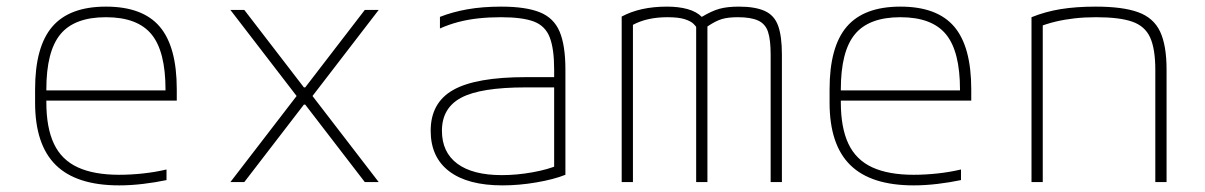

<svg xmlns="http://www.w3.org/2000/svg" viewBox="-20 -550 3640 580"><path d="M340 10Q211 10 148.5 -51.5Q86 -113 86 -240V-280Q86 -409 138 -469.5Q190 -530 300 -530Q411 -530 462.5 -469.5Q514 -409 514 -280V-246H105V-277H493L480 -263V-279Q480 -395 437.5 -446.5Q395 -498 300 -498Q205 -498 162.5 -446.5Q120 -395 120 -280V-241Q120 -164 143 -115.5Q166 -67 215 -44.5Q264 -22 340 -22Q375 -22 412 -26Q449 -30 483 -38V-6Q450 1 412.5 5.5Q375 10 340 10Z M676 0 876 -260 676 -520H718L898 -286H902L1082 -520H1124L924 -260L1124 0H1082L902 -234H898L718 0Z M1498 10Q1393 10 1337 -32.5Q1281 -75 1281 -155Q1281 -240 1349.5 -278.5Q1418 -317 1569 -317H1670V-286H1568Q1432 -286 1373.5 -255Q1315 -224 1315 -155Q1315 -90 1361.5 -55.5Q1408 -21 1496 -21Q1541 -21 1588.5 -29.5Q1636 -38 1668 -52L1654 -31V-340Q1654 -403 1640.5 -437.5Q1627 -472 1592.5 -485Q1558 -498 1493 -498Q1457 -498 1425 -494.5Q1393 -491 1364.5 -483.5Q1336 -476 1309 -464V-499Q1347 -514 1392.5 -522Q1438 -530 1494 -530Q1568 -530 1610.5 -513Q1653 -496 1670.5 -454.5Q1688 -413 1688 -340V-22Q1653 -8 1600.5 1Q1548 10 1498 10Z M1858 0V-500Q1886 -515 1920 -522.5Q1954 -530 1995 -530Q2030 -530 2057 -522.5Q2084 -515 2100 -499Q2130 -517 2153.5 -523.5Q2177 -530 2212 -530Q2261 -530 2290 -517Q2319 -504 2330.5 -472.5Q2342 -441 2342 -385V0H2308V-385Q2308 -430 2300 -454Q2292 -478 2270 -488Q2248 -498 2209 -498Q2180 -498 2161 -492.5Q2142 -487 2117 -470V0H2083V-468Q2083 -470 2075 -478Q2067 -486 2048.5 -492Q2030 -498 1996 -498Q1935 -498 1892 -475V0Z M2740 10Q2611 10 2548.5 -51.5Q2486 -113 2486 -240V-280Q2486 -409 2538 -469.5Q2590 -530 2700 -530Q2811 -530 2862.5 -469.5Q2914 -409 2914 -280V-246H2505V-277H2893L2880 -263V-279Q2880 -395 2837.5 -446.5Q2795 -498 2700 -498Q2605 -498 2562.5 -446.5Q2520 -395 2520 -280V-241Q2520 -164 2543 -115.5Q2566 -67 2615 -44.5Q2664 -22 2740 -22Q2775 -22 2812 -26Q2849 -30 2883 -38V-6Q2850 1 2812.5 5.5Q2775 10 2740 10Z M3096 -498Q3138 -515 3184.5 -522.5Q3231 -530 3290 -530Q3372 -530 3418.5 -513Q3465 -496 3484.5 -454.5Q3504 -413 3504 -340V0H3470V-339Q3470 -402 3454.5 -436.5Q3439 -471 3400.5 -484.5Q3362 -498 3291 -498Q3256 -498 3225.5 -494.5Q3195 -491 3168 -484.5Q3141 -478 3113 -467L3130 -490V0H3096Z"/></svg>

Font: M PLUS Code Latin Expanded ExtraLight
Style: Regular
Weight: 250
Width: 7
Designer: Coji Morishita
Foundry: UNDERFOREST DESIGN
Version: Version 1.002; ttfautohint (v1.8.3)